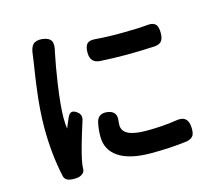

<svg xmlns="http://www.w3.org/2000/svg" viewBox="-110 -894 1169 1055"><g transform="rotate(-15 474.0 -366.0)"><path d="M156 24Q134 18 129 -3Q100 -136 100 -286Q100 -384 116 -505Q121 -547 132 -617Q138 -655 140 -670Q141 -677 143 -693Q147 -730 162 -746Q179 -763 214 -760Q253 -756 265 -734Q275 -714 264 -673Q264 -672 263.5 -670.5Q263 -669 263 -668Q249 -602 234 -502Q216 -377 216 -312Q216 -277 220 -249Q236 -289 245 -308Q263 -348 299 -319Q323 -301 313 -270Q266 -123 254 -62Q248 -34 248 -17Q248 -16 248 -15Q249 3 234 15Q221 25 201 27Q171 29 156 24ZM632 1Q509 1 446 -42Q385 -84 385 -159Q385 -197 392 -232Q401 -285 453 -280Q514 -274 503 -213Q502 -207 502 -193Q502 -125 637 -125Q734 -125 807 -137Q880 -151 882 -77Q883 -46 874 -32Q863 -16 836 -11Q743 1 632 1ZM490 -561Q436 -565 436 -623Q436 -658 449.5 -672.5Q463 -687 496 -684Q573 -678 650 -679Q731 -679 795 -685Q827 -688 841 -672Q853 -658 853 -623Q853 -593 841 -578Q829 -563 800 -561Q632 -552 490 -561Z"/></g></svg>

Font: GenSenRounded JP B
Style: Regular
Weight: 700
Version: Version 1.501;PS 1;hotconv 16.6.51;makeotf.lib2.5.65220